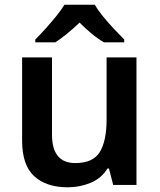

<svg xmlns="http://www.w3.org/2000/svg" viewBox="-20 -786 678 816"><path d="M560 -542V0H461L443 -70H437Q411 -28 365 -9Q319 10 268 10Q177 10 125.5 -37Q74 -84 74 -188V-542H201V-214Q201 -93 300 -93Q376 -93 404.5 -140.5Q433 -188 433 -278V-542ZM383 -766Q396 -743 418.5 -715.5Q441 -688 465.5 -662Q490 -636 508 -618V-606H422Q396 -621 370 -642.5Q344 -664 318 -690Q291 -664 266 -643.5Q241 -623 215 -606H130V-618Q149 -637 172.5 -663Q196 -689 218 -716Q240 -743 254 -766Z"/></svg>

Font: Noto Sans Canadian Aboriginal SemiBold
Style: Regular
Weight: 600
Designer: Monotype Design Team, Typotheque's Kevin King
Foundry: Monotype Imaging Inc.
Version: Version 2.004; ttfautohint (v1.8.4.7-5d5b)